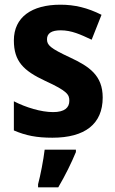

<svg xmlns="http://www.w3.org/2000/svg" viewBox="-20 -576 490 817"><path d="M417 -161C417 -255 360 -293 279 -331C193 -371 180 -384 180 -409C180 -434 199 -447 238 -447C285 -447 323 -429 370 -407L412 -513C352 -543 298 -556 237 -556C115 -556 39 -503 39 -404C39 -315 80 -275 172 -232C268 -188 275 -173 275 -147C275 -118 255 -99 206 -99C154 -99 90 -119 39 -145V-21C90 1 136 10 203 10C341 10 417 -48 417 -161ZM303 71V61H170C165 104 152 171 142 208V221H228C258 170 284 117 303 71Z"/></svg>

Font: Noto Sans Telugu SemiCondensed
Style: Bold
Weight: 700
Width: 4
Designer: Jelle Bosma - Monotype Design Team
Foundry: Monotype Imaging Inc.
Version: Version 2.005